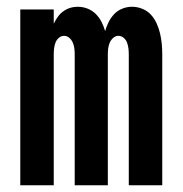

<svg xmlns="http://www.w3.org/2000/svg" viewBox="-20 -548 540 568"><path d="M40 0V-520H139V-478Q144 -488 150.5 -497.5Q157 -507 166.5 -514Q176 -521 187 -524.5Q198 -528 210 -528Q225 -528 239 -522.5Q253 -517 263.5 -506.5Q274 -496 280.5 -483Q287 -470 291 -456Q295 -470 301.5 -483Q308 -496 318 -506.5Q328 -517 342 -522.5Q356 -528 370 -528H371Q386 -528 401 -522Q416 -516 426.5 -504.5Q437 -493 443.5 -478.5Q450 -464 453.5 -449Q457 -434 458.5 -418.5Q460 -403 460 -387V0H361V-387Q361 -396 360 -404.5Q359 -413 356 -421.5Q353 -430 346 -436Q339 -442 330 -442Q322 -442 315 -436Q308 -430 304.5 -421.5Q301 -413 300 -404.5Q299 -396 299 -387V0H201V-387Q201 -396 200 -404.5Q199 -413 195.5 -421.5Q192 -430 185 -436Q178 -442 170 -442Q161 -442 154 -436Q147 -430 144 -421.5Q141 -413 140 -404.5Q139 -396 139 -387V0Z"/></svg>

Font: Iosevka SS18 Semibold
Style: Regular
Weight: 600
Monospace: yes
Designer: Belleve Invis
Foundry: Belleve Invis
Version: Version 25.1.1; ttfautohint (v1.8.4)